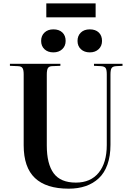

<svg xmlns="http://www.w3.org/2000/svg" viewBox="-20 -1110 789 1144"><path d="M255.9 -1006.8V-1089.8H549.8V-1006.8ZM515.1 -797.9Q482.4 -797.9 462.2 -816.7Q441.9 -835.4 441.9 -866.2Q441.9 -897 461.7 -916Q481.4 -935.1 515.1 -935.1Q548.8 -935.1 568.4 -916.5Q587.9 -897.9 587.9 -866.2Q587.9 -835.9 567.6 -816.9Q547.4 -797.9 515.1 -797.9ZM297.9 -935.1Q332 -935.1 351.6 -916.5Q371.1 -897.9 371.1 -866.2Q371.1 -835.9 350.8 -816.9Q330.6 -797.9 297.9 -797.9Q265.1 -797.9 245.1 -816.7Q225.1 -835.4 225.1 -866.2Q225.1 -897 245.1 -916Q265.1 -935.1 297.9 -935.1ZM389.2 14.2Q255.4 14.2 188.2 -49.3Q121.1 -112.8 121.1 -244.1V-668Q121.1 -693.8 114 -704.6Q106.9 -715.3 86.9 -715.8L39.1 -717.8V-730H339.8V-717.8L289.1 -715.8Q272 -714.8 265.4 -704.1Q258.8 -693.4 258.8 -665V-243.2Q258.8 -133.3 299.8 -77.6Q340.8 -22 432.1 -22Q520 -22 568.1 -81.1Q616.2 -140.1 616.2 -246.1V-668Q616.2 -694.8 609.4 -704.6Q602.5 -714.4 582 -715.8L540 -717.8V-730H710V-717.8L670.9 -715.8Q651.4 -714.4 644.8 -704.1Q638.2 -693.8 638.2 -665V-247.1Q638.2 -180.2 620.1 -129.6Q602.1 -79.1 568.6 -47.9Q535.2 -16.6 490.2 -1.2Q445.3 14.2 389.2 14.2Z"/></svg>

Font: Display Semibold
Style: Regular
Weight: 600
Designer: Latin by Veronika Burian and Jose Scaglione. Greek by Irene Vlachou. Cyrillic by Vera Evstafieva.
Foundry: TypeTogether
Version: Version 3.002